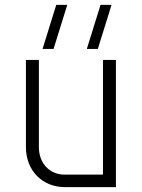

<svg xmlns="http://www.w3.org/2000/svg" viewBox="-20 -765 580 785"><path d="M454 -520H401V-51H245C183 -51 139 -97 139 -163V-520H86V-163C86 -68 153 0 245 0H454ZM154 -565H199L255 -745H210ZM335 -565H380L436 -745H391Z"/></svg>

Font: Grotesk 01 Extrafine
Style: Bold
Weight: 400
Designer: Frank Adebiaye, contributions by Jérémy Landes, Ariel Martín Pérez
Foundry: Velvetyne Type Foundry
Version: Version 3.000;Glyphs 3.1.2 (3150)